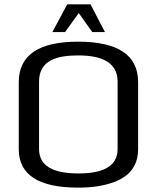

<svg xmlns="http://www.w3.org/2000/svg" viewBox="-20 -850 719 880"><path d="M613 -474C613 -597 521 -659 338 -659C157 -659 66 -597 66 -473V-166C66 -49 157 10 338 10C371 10 402 8 431 3C527 -13 613 -54 613 -166ZM339 -596C459 -596 519 -556 519 -476V-167C519 -92 459 -55 340 -55C219 -55 159 -92 159 -167V-476C159 -574 241 -596 339 -596ZM220 -703H278L341 -790L403 -703H461L395 -830H288Z"/></svg>

Font: Gamestation Text
Style: Bold
Weight: 400
Designer: Jonas Hecksher
Foundry: Jonas Hecksher, Playtypeª, e-types AS
Version: Version 1.003